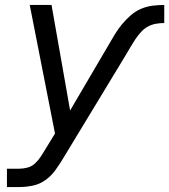

<svg xmlns="http://www.w3.org/2000/svg" viewBox="-20 -540 683 775"><path d="M8 215V141H57Q74 141 91 136.5Q108 132 121.5 119.5Q135 107 145 91.5Q155 76 164 61L202 -1L100 -520H188L263 -94L418 -358Q430 -379 443 -400.5Q456 -422 472 -441.5Q488 -461 507.5 -478Q527 -495 549.5 -504.5Q572 -514 596 -517Q620 -520 643 -520V-447Q626 -447 609 -444Q592 -441 576.5 -432.5Q561 -424 548.5 -410Q536 -396 526 -381Q516 -366 507 -350.5Q498 -335 489 -320L235 99Q235 99 235 99Q235 99 235 99Q220 124 203 147.5Q186 171 162.5 187.5Q139 204 111.5 209.5Q84 215 57 215Z"/></svg>

Font: Iosevka SS04 Extended Oblique
Style: Regular
Weight: 400
Width: 7
Italic angle: -9°
Monospace: yes
Designer: Belleve Invis
Foundry: Belleve Invis
Version: Version 19.0.0; ttfautohint (v1.8.4)